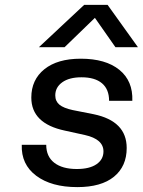

<svg xmlns="http://www.w3.org/2000/svg" viewBox="-20 -753 584 785"><path d="M324 -733H420L544 -560H452L368 -680L244 -560H139ZM327 -201 245 -219Q108 -248 108 -354Q108 -427 161.5 -470Q215 -513 310 -513Q412 -513 468 -467.5Q524 -422 521 -341H426Q426 -388 397 -412.5Q368 -437 313 -437Q263 -437 234.5 -416.5Q206 -396 206 -363Q206 -339 223 -325Q240 -311 277 -303L363 -286Q498 -258 498 -148Q498 -73 446 -30.5Q394 12 296 12Q190 12 128 -34.5Q66 -81 69 -161H169Q169 -113 202 -87.5Q235 -62 294 -62Q346 -62 374.5 -81.5Q403 -101 403 -134Q403 -184 327 -201Z"/></svg>

Font: Overused Grotesk Medium
Style: Italic
Weight: 500
Italic angle: -10°
Version: Version 0.003